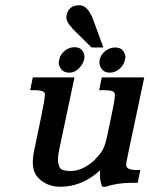

<svg xmlns="http://www.w3.org/2000/svg" viewBox="-20 -708 577 732"><path d="M255 -600H256Q233 -623 233 -642Q233 -646 234 -650Q241 -688 283 -688Q315 -688 336 -631L374 -527H329ZM264 -528Q284 -528 293 -516.5Q302 -505 302 -492Q302 -487 301 -482Q296 -462 280 -446.5Q264 -431 244 -431Q224 -431 214 -443.5Q204 -456 204 -469Q204 -475 206 -481Q210 -501 227 -514.5Q244 -528 264 -528ZM419 -527Q439 -527 448.5 -515Q458 -503 458 -491Q458 -485 456 -479Q452 -459 435 -445Q418 -431 399 -431Q379 -431 369 -443.5Q359 -456 359 -469Q359 -474 360 -480Q364 -500 381.5 -513.5Q399 -527 419 -527ZM106 -76Q105 -82 105 -90Q105 -111 113 -147L138 -268Q151 -330 151 -347Q151 -350 151 -352Q146 -364 115 -364H95L105 -413H264L207 -144Q201 -117 201 -99Q201 -84 207.5 -70Q214 -56 249 -56Q296 -56 343 -100H342Q367 -125 374 -142Q381 -155 389 -191L405 -268Q418 -328 418 -346Q418 -350 417 -352Q414 -364 382 -364H358L368 -413H530L472 -139Q461 -89 461 -78Q461 -75 462 -74Q467 -60 497 -60H515L505 -11H482Q426 -11 384 4H370Q364 -9 362.5 -21Q361 -33 361 -42Q361 -50 362 -59Q293 4 211 4Q168 4 138 -19Q108 -42 106 -77Z"/></svg>

Font: New Athena Unicode
Style: Bold Italic
Weight: 700
Designer: J. Rusten 1997; rev. by R. Hancock 2001, 2002, rev. by D. Mastronarde 2002-2021
Foundry: Society for Classical Studies (formerly American Philological Association)
Version: Version 5.008